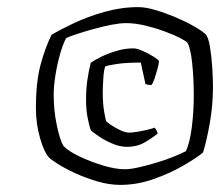

<svg xmlns="http://www.w3.org/2000/svg" viewBox="-20 -746 621 540"><path d="M318 -226Q288 -226 255 -235.5Q222 -245 192.5 -258.5Q163 -272 142.5 -285Q122 -298 117 -304Q104 -318 92.5 -358Q81 -398 81 -442Q81 -515 94 -563.5Q107 -612 125 -648Q148 -662 187 -680.5Q226 -699 273.5 -712.5Q321 -726 369 -726Q389 -726 416.5 -718Q444 -710 472.5 -698Q501 -686 524 -673Q547 -660 558 -650Q566 -642 570.5 -614.5Q575 -587 577 -555.5Q579 -524 579 -501Q579 -450 570 -399.5Q561 -349 551 -317Q533 -302 496 -280.5Q459 -259 412.5 -242.5Q366 -226 318 -226ZM331 -270Q347 -270 371 -275.5Q395 -281 421.5 -289Q448 -297 470 -306Q492 -315 503 -321Q514 -345 519.5 -388.5Q525 -432 525 -477Q525 -525 520.5 -568Q516 -611 507 -626Q504 -630 486.5 -639Q469 -648 443.5 -657.5Q418 -667 389 -674Q360 -681 334 -681Q318 -681 294.5 -676.5Q271 -672 245.5 -665Q220 -658 198.5 -651Q177 -644 166 -639Q157 -622 149 -594Q141 -566 136 -535Q131 -504 131 -479Q131 -436 139.5 -395Q148 -354 158 -336Q172 -321 203.5 -306Q235 -291 270 -280.5Q305 -270 331 -270ZM337 -333Q317 -333 295 -342.5Q273 -352 256.5 -363.5Q240 -375 236 -379Q232 -387 227 -412Q222 -437 222 -463Q222 -495 225.5 -519.5Q229 -544 235 -569Q244 -576 263 -585.5Q282 -595 306.5 -602.5Q331 -610 355 -610Q365 -610 382 -602.5Q399 -595 413 -586Q427 -577 427 -574Q427 -567 423 -552.5Q419 -538 414.5 -524.5Q410 -511 406 -507Q394 -507 389 -510L376 -570Q334 -570 308 -566Q282 -562 276 -559Q272 -549 270.5 -524.5Q269 -500 269 -485Q269 -455 273 -431.5Q277 -408 279 -405Q281 -402 293 -394Q305 -386 319 -379.5Q333 -373 343 -373Q352 -373 367 -375.5Q382 -378 396.5 -381.5Q411 -385 415 -387Q417 -384 420 -379.5Q423 -375 423 -370Q407 -357 386 -345Q365 -333 337 -333Z"/></svg>

Font: Texturina Light
Style: Italic
Weight: 300
Italic angle: -11°
Designer: Guillermo Torres Carreño
Foundry: Omnibus-Type
Version: Version 1.002; ttfautohint (v1.8.3)